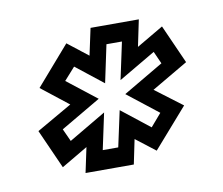

<svg xmlns="http://www.w3.org/2000/svg" viewBox="-48 -820 497 427"><g transform="rotate(-10 201.0 -606.0)"><path d="M113.5 -448 125.5 -504.5 66 -469.5 26.5 -558 106.5 -604 45.5 -652 121.5 -739.5 167.5 -703.5 180.5 -764H289.5L277 -704L337.5 -739.5L376.5 -652L294.5 -604L355.5 -558L278 -469.5L234 -503.5L222.5 -448ZM160 -491.5H195L212.5 -572.5L276 -522.5L300.5 -551L231 -605.5L322 -659L309.5 -687L226 -638L244 -722H209L191 -637L129.5 -685.5L104.5 -657.5L171 -605.5L80.5 -552.5L93.5 -524L177.5 -573.5Z"/></g></svg>

Font: Tourney Medium
Style: Italic
Weight: 500
Italic angle: -12°
Version: Version 1.015